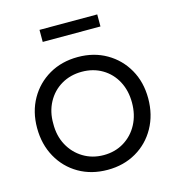

<svg xmlns="http://www.w3.org/2000/svg" viewBox="-106 -792 819 893"><g transform="rotate(-15 303.5 -345.5)"><path d="M36 -263Q36 -341 70.5 -402Q105 -463 165.5 -498Q226 -533 304 -533Q381 -533 441.5 -498Q502 -463 536.5 -402Q571 -341 571 -263Q571 -184 536.5 -122Q502 -60 441.5 -25Q381 10 304 10Q226 10 165.5 -25Q105 -60 70.5 -122Q36 -184 36 -263ZM493 -263Q493 -321 469 -366Q445 -411 402 -436.5Q359 -462 304 -462Q249 -462 205.5 -436.5Q162 -411 137.5 -365.5Q113 -320 114 -263Q113 -205 137.5 -159.5Q162 -114 205.5 -87.5Q249 -61 304 -61Q359 -61 402 -87.5Q445 -114 469 -159.5Q493 -205 493 -263ZM165 -643V-701H443V-643Z"/></g></svg>

Font: Mach Light
Style: Regular
Weight: 300
Version: Version 1.002